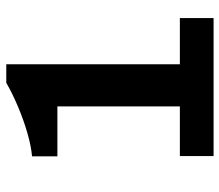

<svg xmlns="http://www.w3.org/2000/svg" viewBox="-66 -662 727 636"><g transform="rotate(-90 298.0 -343.5)"><path d="M99.5 0V-111.7H264.1V-517.4H98.7V-601.3Q132.4 -604.3 175.8 -616.8Q219.1 -629.3 263 -647.8Q307 -666.3 342.1 -686.7H403.6V-111.7H556.7V0Z"/></g></svg>

Font: Archivo SemiBold
Style: Regular
Weight: 600
Designer: Hector Gatti
Foundry: Omnibus-Type
Version: Version 2.001